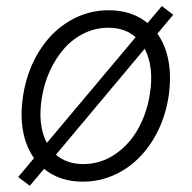

<svg xmlns="http://www.w3.org/2000/svg" viewBox="-20 -587 631 632"><path d="M78.1 24.5 39.8 -4.3 92 -66.4Q64.6 -105.1 55.4 -157.8Q46.2 -210.6 56.5 -275.6Q70 -356.9 110.1 -420.3Q150.2 -483.7 209.7 -518.5Q269.2 -553.3 337.7 -553.3Q414.4 -553.3 465.6 -511L512.8 -567.1L550.1 -538.4L498.2 -476.2Q525.6 -437.5 535 -384.4Q544.4 -331.3 534.4 -266Q521 -185 480.8 -122Q440.7 -58.9 381.2 -24Q321.7 11 252.8 11Q176.8 11 125 -31.2ZM253.9 -46.9Q310 -46.9 357.1 -78.1Q404.1 -109.4 433.4 -160.7Q462.7 -212 473 -275.6Q487.9 -365.4 456.3 -426.5L164.1 -77.8Q199.6 -46.9 253.9 -46.9ZM134.2 -116.5 426.5 -464.5Q391.3 -495.7 337 -495.7Q294.7 -495.7 257.1 -477.5Q219.5 -459.2 191.6 -427.6Q163.7 -396 144.5 -354.4Q125.4 -312.9 117.9 -266Q103 -176.5 134.2 -116.5Z"/></svg>

Font: Karasuma Gothic
Style: Light Italic
Weight: 300
Italic angle: 9.39998°
Designer: Rasmus Andersson / Ryoko Nishizuka
Foundry: rsms
Version: Version 1.00